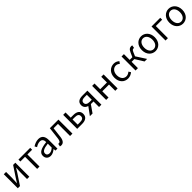

<svg xmlns="http://www.w3.org/2000/svg" viewBox="764 -2902 5260 5260"><g transform="rotate(-45 3394.5 -272.0)"><path d="M92 0H177L383 -311C403 -344 434 -394 455 -428H460C455 -357 450 -285 450 -227V0H539V-543H454L248 -232C228 -199 197 -149 176 -116H172C176 -186 181 -259 181 -316V-543H92Z M842 0H933V-469H1116V-543H660V-469H842Z M1362 13C1429 13 1490 -22 1542 -65H1545L1553 0H1628V-334C1628 -469 1573 -557 1440 -557C1352 -557 1276 -518 1227 -486L1262 -423C1305 -452 1362 -481 1425 -481C1514 -481 1537 -414 1537 -344C1306 -318 1204 -259 1204 -141C1204 -43 1271 13 1362 13ZM1388 -61C1334 -61 1292 -85 1292 -147C1292 -217 1354 -262 1537 -283V-132C1484 -85 1440 -61 1388 -61Z M1769 13C1848 13 1896 -47 1912 -167C1925 -268 1936 -369 1948 -469H2117V0H2209V-543H1876C1862 -426 1848 -308 1834 -190C1825 -110 1800 -75 1761 -75C1751 -75 1744 -77 1736 -79L1719 5C1735 10 1748 13 1769 13Z M2393 0H2587C2716 0 2803 -53 2803 -173C2803 -291 2716 -343 2587 -343H2485V-543H2393ZM2485 -73V-272H2577C2669 -272 2713 -241 2713 -173C2713 -104 2669 -73 2577 -73Z M3155 -281C3069 -281 3018 -316 3018 -380C3018 -444 3069 -473 3155 -473H3240V-281ZM2885 0H2988L3138 -215H3240V0H3331V-543H3139C3018 -543 2927 -502 2927 -382C2927 -297 2981 -248 3051 -227Z M3515 0H3607V-242H3868V0H3959V-543H3868V-322H3607V-543H3515Z M4358 13C4423 13 4485 -13 4534 -55L4494 -117C4460 -87 4416 -63 4366 -63C4266 -63 4198 -146 4198 -271C4198 -396 4270 -480 4369 -480C4411 -480 4446 -461 4477 -433L4523 -493C4485 -527 4436 -557 4365 -557C4225 -557 4104 -452 4104 -271C4104 -91 4214 13 4358 13Z M4654 0H4746V-245H4852L5004 0H5103L4919 -285L4966 -394C4993 -459 5015 -468 5044 -468C5052 -468 5056 -467 5062 -465L5078 -551C5070 -555 5058 -557 5046 -557C4987 -557 4947 -539 4904 -441L4850 -319H4746V-543H4654Z M5421 13C5554 13 5672 -91 5672 -271C5672 -452 5554 -557 5421 -557C5288 -557 5170 -452 5170 -271C5170 -91 5288 13 5421 13ZM5421 -63C5327 -63 5264 -146 5264 -271C5264 -396 5327 -480 5421 -480C5515 -480 5579 -396 5579 -271C5579 -146 5515 -63 5421 -63Z M5816 0H5908V-469H6154V-543H5816Z M6486 13C6619 13 6737 -91 6737 -271C6737 -452 6619 -557 6486 -557C6353 -557 6235 -452 6235 -271C6235 -91 6353 13 6486 13ZM6486 -63C6392 -63 6329 -146 6329 -271C6329 -396 6392 -480 6486 -480C6580 -480 6644 -396 6644 -271C6644 -146 6580 -63 6486 -63Z"/></g></svg>

Font: Noto Sans CJK JP
Style: Regular
Weight: 400
Designer: Ryoko NISHIZUKA 西塚涼子 (kana, bopomofo & ideographs); Paul D. Hunt (Latin, Greek & Cyrillic); Sandoll Communications 산돌커뮤니
Foundry: Adobe
Version: Version 2.004;hotconv 1.0.118;makeotfexe 2.5.65603